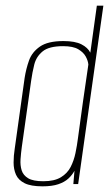

<svg xmlns="http://www.w3.org/2000/svg" viewBox="-20 -650 395 678"><path d="M130 8Q89 8 67 -3Q45 -14 36.5 -33Q28 -52 28 -76Q28 -100 32 -125L67 -375Q72 -407 82.5 -436.5Q93 -466 121 -485.5Q149 -505 204 -505Q245 -505 267.5 -493.5Q290 -482 299 -464L322 -630H345L256 0H239L243 -47Q235 -32 221.5 -19.5Q208 -7 186 0.5Q164 8 130 8ZM133 -10Q172 -10 195 -24Q218 -38 229.5 -60.5Q241 -83 246.5 -109.5Q252 -136 255 -160Q264 -226 273 -291Q282 -356 292 -422Q291 -435 283 -450Q275 -465 256.5 -476Q238 -487 203 -487Q153 -487 130.5 -468.5Q108 -450 101 -422Q94 -394 90 -365L57 -131Q54 -109 52.5 -87.5Q51 -66 56.5 -48.5Q62 -31 79.5 -20.5Q97 -10 133 -10Z"/></svg>

Font: Alumni Sans Thin
Style: Italic
Weight: 100
Italic angle: -8°
Designer: Robert E. Leuschke
Foundry: Robert E. Leuschke
Version: Version 1.016